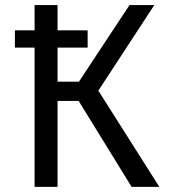

<svg xmlns="http://www.w3.org/2000/svg" viewBox="-20 -726 655 746"><path d="M285.6 -333.8H203.6V0H114.4V-541H37.9V-608.2H114.4V-706.2H203.6V-608.2H320.5V-541H203.6V-408.7H286.7L483.1 -706.2H579.5L362.1 -373.8L599 0H491.3Z"/></svg>

Font: FiraCode Nerd Font
Style: Regular
Weight: 400
Designer: Carrois Corporate, Edenspiekermann AG, Nikita Prokopov
Foundry: Carrois Corporate, Edenspiekermann AG, Nikita Prokopov
Version: Version 6.002;Nerd Fonts 2.2.2